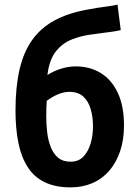

<svg xmlns="http://www.w3.org/2000/svg" viewBox="-20 -796 600 830"><path d="M285 14Q219 14 173 -8.5Q127 -31 99.5 -74Q72 -117 59.5 -178.5Q47 -240 47 -318Q47 -420 64.5 -495.5Q82 -571 119 -623Q156 -675 214.5 -707Q273 -739 355 -754Q381 -759 403 -762.5Q425 -766 446 -768.5Q467 -771 488 -776L502 -666Q486 -662 469 -659.5Q452 -657 431 -654.5Q410 -652 383 -648Q331 -642 289.5 -625Q248 -608 220.5 -572.5Q193 -537 185 -472Q214 -490 245.5 -499.5Q277 -509 307 -509Q369 -509 416 -480Q463 -451 489.5 -394Q516 -337 516 -254Q516 -191 499 -141.5Q482 -92 451.5 -57Q421 -22 378.5 -4Q336 14 285 14ZM286 -97Q319 -97 340 -118.5Q361 -140 371.5 -175Q382 -210 382 -250Q382 -290 372 -324.5Q362 -359 339.5 -379Q317 -399 280 -399Q256 -399 230 -388Q204 -377 182 -360Q181 -348 180.5 -330Q180 -312 180 -293Q180 -258 184 -223.5Q188 -189 199.5 -160Q211 -131 231.5 -114Q252 -97 286 -97Z"/></svg>

Font: Ubuntu Sans Mono SemiBold
Style: Regular
Weight: 600
Monospace: yes
Designer: Dalton Maag Ltd
Foundry: Dalton Maag Ltd
Version: Version 1.006